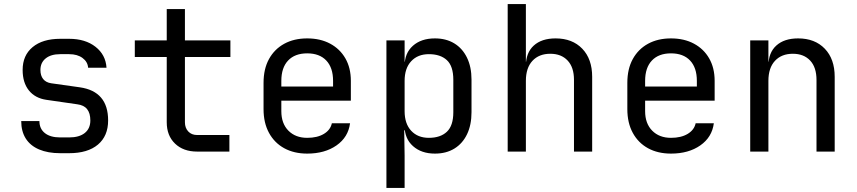

<svg xmlns="http://www.w3.org/2000/svg" viewBox="-20 -750 4240 950"><path d="M278 8Q217 8 173.5 -10.5Q130 -29 107.5 -64.5Q85 -100 85 -151H175Q175 -113 202 -91.5Q229 -70 278 -70H322Q372 -70 399.5 -92Q427 -114 427 -154Q427 -190 411 -210Q395 -230 362 -234L210 -256Q154 -264 123 -302.5Q92 -341 92 -404Q92 -476 141.5 -517Q191 -558 278 -558H322Q402 -558 452.5 -518.5Q503 -479 507 -415H416Q414 -444 388.5 -463Q363 -482 322 -482H278Q232 -482 206 -461Q180 -440 180 -404Q180 -376 193.5 -359Q207 -342 233 -338L375 -318Q445 -308 480 -267Q515 -226 515 -154Q515 -77 464.5 -34.5Q414 8 322 8Z M955 0Q887 0 846 -39.5Q805 -79 805 -145V-468H647V-550H805V-705H895V-550H1120V-468H895V-145Q895 -117 911.5 -99.5Q928 -82 955 -82H1115V0Z M1500 10Q1435 10 1386.5 -16.5Q1338 -43 1311 -92.5Q1284 -142 1284 -210V-340Q1284 -409 1311 -458Q1338 -507 1386.5 -533.5Q1435 -560 1500 -560Q1565 -560 1613.5 -534Q1662 -508 1689 -461Q1716 -414 1716 -350V-252H1372V-200Q1372 -139 1407 -103.5Q1442 -68 1500 -68Q1550 -68 1582.5 -87.5Q1615 -107 1622 -140H1712Q1703 -71 1645 -30.5Q1587 10 1500 10ZM1628 -313V-350Q1628 -415 1594.5 -450.5Q1561 -486 1500 -486Q1439 -486 1405.5 -450.5Q1372 -415 1372 -350V-322H1635Z M1892 180V-550H1982V-445H2000L1982 -424Q1982 -487 2023 -523.5Q2064 -560 2132 -560Q2187 -560 2227.5 -535.5Q2268 -511 2290.5 -465Q2313 -419 2313 -356V-195Q2313 -132 2291 -86Q2269 -40 2228.5 -15Q2188 10 2132 10Q2065 10 2023.5 -27Q1982 -64 1982 -126L2000 -105H1980L1982 20V180ZM2102 -68Q2159 -68 2191 -98Q2223 -128 2223 -195V-355Q2223 -423 2191 -452.5Q2159 -482 2102 -482Q2047 -482 2014.5 -447Q1982 -412 1982 -350V-200Q1982 -138 2014.5 -103Q2047 -68 2102 -68Z M2492 0V-730H2582V-550V-445H2601L2582 -424Q2582 -489 2621 -524.5Q2660 -560 2729 -560Q2812 -560 2861 -509Q2910 -458 2910 -370V0H2820V-355Q2820 -417 2788.5 -450.5Q2757 -484 2703 -484Q2647 -484 2614.5 -449Q2582 -414 2582 -350V0Z M3300 10Q3235 10 3186.5 -16.5Q3138 -43 3111 -92.5Q3084 -142 3084 -210V-340Q3084 -409 3111 -458Q3138 -507 3186.5 -533.5Q3235 -560 3300 -560Q3365 -560 3413.5 -534Q3462 -508 3489 -461Q3516 -414 3516 -350V-252H3172V-200Q3172 -139 3207 -103.5Q3242 -68 3300 -68Q3350 -68 3382.5 -87.5Q3415 -107 3422 -140H3512Q3503 -71 3445 -30.5Q3387 10 3300 10ZM3428 -313V-350Q3428 -415 3394.5 -450.5Q3361 -486 3300 -486Q3239 -486 3205.5 -450.5Q3172 -415 3172 -350V-322H3435Z M3692 0V-550H3782V-445H3801L3782 -424Q3782 -489 3821 -524.5Q3860 -560 3929 -560Q4012 -560 4061 -509Q4110 -458 4110 -370V0H4020V-354Q4020 -417 3988.5 -450.5Q3957 -484 3903 -484Q3847 -484 3814.5 -449Q3782 -414 3782 -350V0Z"/></svg>

Font: JetBrains Mono
Style: Regular
Weight: 400
Monospace: yes
Designer: Philipp Nurullin, Konstantin Bulenkov
Foundry: JetBrains
Version: Version 2.305